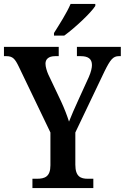

<svg xmlns="http://www.w3.org/2000/svg" viewBox="-22 -951 631 971"><path d="M251 -784V-771H303C357 -810 438 -886 460 -921V-931H335C316 -886 278 -827 251 -784ZM142 0H450V-47H422C387 -47 359 -57 359 -118V-281L506 -589C536 -650 550 -667 579 -667H589V-714H367V-667H386C423 -667 443 -654 443 -622C443 -609 439 -588 427 -561L375 -447C356 -405 338 -365 327 -336C317 -367 305 -399 287 -438L222 -575C215 -591 208 -613 208 -629C208 -651 223 -667 257 -667H275V-714H-2V-667H10C43 -667 54 -653 73 -614L233 -281V-115C233 -57 204 -47 165 -47H142Z"/></svg>

Font: Noto Serif Bengali Condensed
Style: Regular
Weight: 400
Width: 3
Designer: Juan Bruce, Universal Thirst, Indian Type Foundry and the Monotype Design Team.
Foundry: Monotype Imaging Inc.
Version: Version 2.003